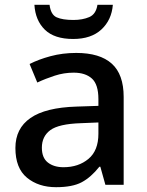

<svg xmlns="http://www.w3.org/2000/svg" viewBox="-20 -768 612 798"><path d="M297 -548Q395 -548 444.5 -503.5Q494 -459 494 -365V0H418L397 -75H393Q358 -31 319.5 -10.5Q281 10 213 10Q140 10 92 -29.5Q44 -69 44 -153Q44 -234 106.5 -277.5Q169 -321 298 -325L389 -328V-356Q389 -417 362 -441.5Q335 -466 286 -466Q246 -466 207.5 -453.5Q169 -441 135 -425L103 -502Q140 -521 190 -534.5Q240 -548 297 -548ZM316 -256Q224 -253 189 -227Q154 -201 154 -154Q154 -112 179 -92.5Q204 -73 244 -73Q306 -73 347.5 -107.5Q389 -142 389 -212V-259ZM449 -748Q444 -685 401.5 -645.5Q359 -606 284 -606Q206 -606 166.5 -644.5Q127 -683 123 -748H186Q191 -707 215.5 -696Q240 -685 285 -685Q323 -685 351 -697Q379 -709 385 -748Z"/></svg>

Font: Noto Sans Meetei Mayek Medium
Style: Regular
Weight: 500
Designer: Monotype Design Team and Neelakash Kshetrimayum
Foundry: Monotype Imaging Inc.
Version: Version 2.002; ttfautohint (v1.8.4.7-5d5b)